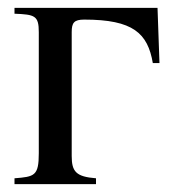

<svg xmlns="http://www.w3.org/2000/svg" viewBox="-20 -470 434 490"><path d="M387 -309 382 -450H17V-435C69 -433 79 -430 79 -388V-79C79 -21 68 -19 17 -15V0H225V-15C174 -19 163 -32 163 -72V-388C163 -412 169 -420 195 -420C320 -420 357 -385 370 -309Z"/></svg>

Font: STIXGeneral
Style: Regular
Weight: 400
Designer: MicroPress Inc., with final additions and corrections provided by Coen Hoffman, Elsevier (retired)
Version: Version 1.1.0